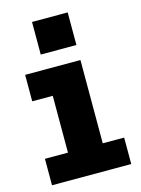

<svg xmlns="http://www.w3.org/2000/svg" viewBox="-110 -781 621 845"><g transform="rotate(-15 200.0 -358.5)"><path d="M121 -717H283.5V-568.5H121ZM20 0V-120.5H125V-379.5H31.5V-500H283.5V-120.5H381V0Z"/></g></svg>

Font: Trispace SemiCondensed
Style: Bold
Weight: 700
Width: 4
Designer: Tyler Finck
Foundry: Etcetera Type Company
Version: Version 1.210; ttfautohint (v1.8.3)